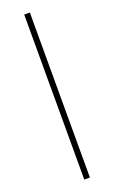

<svg xmlns="http://www.w3.org/2000/svg" viewBox="-150 -796 492 831"><g transform="rotate(-20 96.0 -380.0)"><path d="M110 0H84V-760H110Z"/></g></svg>

Font: Noto Sans Tamil SemiCondensed Thin
Style: Regular
Weight: 100
Width: 4
Designer: Jelle Bosma - Monotype Design Team
Foundry: Monotype Imaging Inc.
Version: Version 2.004; ttfautohint (v1.8.4.7-5d5b)